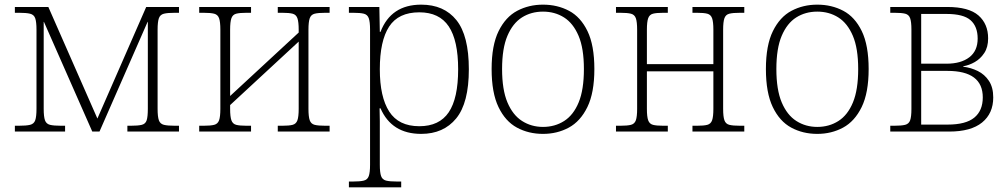

<svg xmlns="http://www.w3.org/2000/svg" viewBox="-20 -566 4337 826"><path d="M44 0V-25H60Q93 -25 109.5 -29Q126 -33 131.5 -48.5Q137 -64 137 -98V-438Q137 -472 131.5 -487.5Q126 -503 109.5 -507Q93 -511 62 -511H44V-536H188L399 -56L609 -536H750V-511H732Q701 -511 685 -507Q669 -503 663.5 -487.5Q658 -472 658 -438V-98Q658 -64 663.5 -48.5Q669 -33 685 -29Q701 -25 733 -25H750V0H528V-25H542Q574 -25 590 -29Q606 -33 611 -48.5Q616 -64 616 -98V-472H615L408 0H377L169 -472H168V-98Q168 -64 173.5 -48.5Q179 -33 195 -29Q211 -25 243 -25H260V0Z M837 0V-25H855Q886 -25 901.5 -29Q917 -33 922.5 -48.5Q928 -64 928 -98V-438Q928 -472 922.5 -487.5Q917 -503 901.5 -507Q886 -511 855 -511H837V-536H1060V-511H1041Q1011 -511 996 -507Q981 -503 975.5 -487.5Q970 -472 970 -438V-153L1265 -426V-438Q1265 -472 1259.5 -487.5Q1254 -503 1239 -507Q1224 -511 1194 -511H1175V-536H1398V-511H1380Q1349 -511 1333.5 -507Q1318 -503 1312.5 -487.5Q1307 -472 1307 -438V-98Q1307 -64 1312.5 -48.5Q1318 -33 1333.5 -29Q1349 -25 1380 -25H1398V0H1175V-25H1194Q1224 -25 1239 -29Q1254 -33 1259.5 -48.5Q1265 -64 1265 -98V-387L970 -114V-98Q970 -64 975.5 -48.5Q981 -33 996 -29Q1011 -25 1041 -25H1060V0Z M1481 240V215H1497Q1529 215 1545 211Q1561 207 1566.5 191.5Q1572 176 1572 143V-439Q1572 -472 1566.5 -487.5Q1561 -503 1545.5 -507Q1530 -511 1499 -511H1481V-536H1612L1614 -429H1617Q1662 -546 1792 -546Q1890 -546 1943.5 -479.5Q1997 -413 1997 -268Q1997 -123 1942.5 -56.5Q1888 10 1792 10Q1665 10 1617 -100H1613Q1614 -73 1614 -45Q1614 -17 1614 7V143Q1614 176 1619.5 191.5Q1625 207 1641 211Q1657 215 1689 215H1706V240ZM1784 -23Q1870 -23 1910.5 -83Q1951 -143 1951 -268Q1951 -392 1910.5 -452.5Q1870 -513 1784 -513Q1694 -513 1654 -451.5Q1614 -390 1614 -268Q1614 -149 1654.5 -86Q1695 -23 1784 -23Z M2316 10Q2254 10 2204 -17Q2154 -44 2124.5 -105.5Q2095 -167 2095 -269Q2095 -371 2125 -432Q2155 -493 2205 -519.5Q2255 -546 2316 -546Q2378 -546 2428 -519.5Q2478 -493 2507.5 -432Q2537 -371 2537 -269Q2537 -167 2507 -105.5Q2477 -44 2427 -17Q2377 10 2316 10ZM2316 -20Q2367 -20 2407 -45.5Q2447 -71 2469.5 -125.5Q2492 -180 2492 -269Q2492 -358 2469 -412Q2446 -466 2406.5 -491Q2367 -516 2316 -516Q2265 -516 2225.5 -491Q2186 -466 2163 -412Q2140 -358 2140 -269Q2140 -180 2163 -125.5Q2186 -71 2226 -45.5Q2266 -20 2316 -20Z M2630 0V-25H2648Q2679 -25 2694.5 -29Q2710 -33 2715.5 -48.5Q2721 -64 2721 -98V-438Q2721 -472 2715.5 -487.5Q2710 -503 2694.5 -507Q2679 -511 2648 -511H2630V-536H2853V-511H2834Q2804 -511 2789 -507Q2774 -503 2768.5 -487.5Q2763 -472 2763 -438V-290H3049V-438Q3049 -472 3043.5 -487.5Q3038 -503 3023 -507Q3008 -511 2978 -511H2959V-536H3182V-511H3164Q3133 -511 3117.5 -507Q3102 -503 3096.5 -487.5Q3091 -472 3091 -438V-98Q3091 -64 3096.5 -48.5Q3102 -33 3117.5 -29Q3133 -25 3164 -25H3182V0H2959V-25H2978Q3008 -25 3023 -29Q3038 -33 3043.5 -48.5Q3049 -64 3049 -98V-259H2763V-98Q2763 -64 2768.5 -48.5Q2774 -33 2789 -29Q2804 -25 2834 -25H2853V0Z M3496 10Q3434 10 3384 -17Q3334 -44 3304.5 -105.5Q3275 -167 3275 -269Q3275 -371 3305 -432Q3335 -493 3385 -519.5Q3435 -546 3496 -546Q3558 -546 3608 -519.5Q3658 -493 3687.5 -432Q3717 -371 3717 -269Q3717 -167 3687 -105.5Q3657 -44 3607 -17Q3557 10 3496 10ZM3496 -20Q3547 -20 3587 -45.5Q3627 -71 3649.5 -125.5Q3672 -180 3672 -269Q3672 -358 3649 -412Q3626 -466 3586.5 -491Q3547 -516 3496 -516Q3445 -516 3405.5 -491Q3366 -466 3343 -412Q3320 -358 3320 -269Q3320 -180 3343 -125.5Q3366 -71 3406 -45.5Q3446 -20 3496 -20Z M3810 0V-25H3826Q3858 -25 3874 -29Q3890 -33 3895.5 -48.5Q3901 -64 3901 -97V-439Q3901 -472 3895.5 -487.5Q3890 -503 3874.5 -507Q3859 -511 3828 -511H3810V-536H4055Q4148 -536 4189.5 -499.5Q4231 -463 4231 -401Q4231 -363 4214.5 -338Q4198 -313 4173.5 -299Q4149 -285 4124 -281V-279Q4157 -275 4186.5 -260.5Q4216 -246 4234.5 -218Q4253 -190 4253 -147Q4253 -78 4205 -39Q4157 0 4064 0ZM3943 -292H4052Q4114 -292 4150 -319.5Q4186 -347 4186 -400Q4186 -452 4155.5 -479Q4125 -506 4052 -506H3943ZM3943 -30H4057Q4135 -30 4171.5 -60Q4208 -90 4208 -147Q4208 -261 4056 -261H3943Z"/></svg>

Font: Noto Serif ExtraLight
Style: Regular
Weight: 200
Designer: Monotype Design Team
Foundry: Monotype Imaging Inc.
Version: Version 2.015; ttfautohint (v1.8.4.7-5d5b)